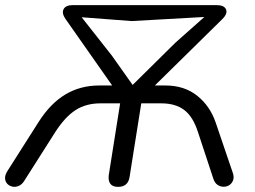

<svg xmlns="http://www.w3.org/2000/svg" viewBox="-22 -725 998 752"><path d="M440.4 6.9Q419 6.9 410.1 -5.2Q401.2 -17.3 404 -39.1L448.5 -320.2H371Q314.7 -320.2 273.5 -293.5Q232.2 -266.7 193.8 -206.7L72.8 -16.4Q64 -2.3 51.6 3Q39.3 8.4 27.1 6Q15 3.6 6.7 -4.9Q-1.5 -13.4 -2.2 -26.5Q-3 -39.6 7.7 -56.1L128.7 -246.5Q175.2 -319.9 234 -355Q292.7 -390.2 367 -390.2H440.7L431.7 -369.7L234.7 -650.5Q219 -673.1 227.1 -689Q235.3 -705 263.7 -705H825.6Q856.4 -705 863.3 -688.1Q870.2 -671.1 848.6 -650L563.7 -369.7L555.8 -390.2H625.6Q700.3 -390.2 750.6 -349.8Q801 -309.5 822.9 -244.6L889.7 -48.3Q895.5 -31.8 891.1 -19.5Q886.8 -7.1 876.6 -0.3Q866.4 6.5 853.8 6.4Q841.1 6.4 830 -1.1Q818.9 -8.6 813.5 -25.2L753.7 -206.7Q734.1 -268.3 699.6 -294.2Q665.1 -320.2 610.3 -320.2H531.3L485.5 -31.9Q479.6 6.9 440.4 6.9ZM415.6 -507.9 497.5 -392.3 664.9 -557.7 778.4 -658.5 493.4 -642.5 297.8 -657.4Z"/></svg>

Font: Nunito Variable Extra Light
Style: Italic
Weight: 200
Italic angle: -9°
Designer: Vernon Adams
Foundry: Vernon Adams
Version: Version 3.602